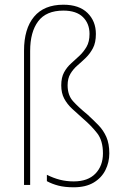

<svg xmlns="http://www.w3.org/2000/svg" viewBox="-20 -785 528 815"><path d="M387 -641Q387 -604 374.5 -580.5Q362 -557 344.5 -540Q327 -523 309 -507.5Q291 -492 279 -472Q267 -452 267 -423Q267 -381 290 -355.5Q313 -330 351 -299Q376 -276 397.5 -254Q419 -232 431.5 -203.5Q444 -175 444 -134Q444 -96 427.5 -63Q411 -30 377.5 -10Q344 10 293 10Q255 10 228 3Q201 -4 179 -16V-43Q207 -29 234.5 -22Q262 -15 293 -15Q353 -15 385 -48Q417 -81 417 -134Q417 -188 392.5 -219.5Q368 -251 333 -281Q308 -303 286.5 -323Q265 -343 252.5 -366.5Q240 -390 240 -423Q240 -456 252 -478Q264 -500 282 -516Q300 -532 317.5 -548.5Q335 -565 347.5 -586.5Q360 -608 360 -641Q360 -685 332 -712.5Q304 -740 249 -740Q176 -740 142 -694.5Q108 -649 108 -569V0H82V-570Q82 -663 124.5 -714Q167 -765 249 -765Q316 -765 351.5 -730Q387 -695 387 -641Z"/></svg>

Font: Noto Sans Myanmar UI SemiCondensed Thin
Style: Regular
Weight: 100
Width: 4
Designer: Monotype Design Team
Foundry: Monotype Imaging Inc.
Version: Version 2.103; ttfautohint (v1.8.4.7-5d5b)